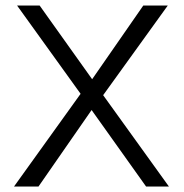

<svg xmlns="http://www.w3.org/2000/svg" viewBox="-20 -678 670 698"><path d="M273 -337 42 -658H124L315 -390L501 -658H590L355 -332L594 0H511L313 -278L120 0H31Z"/></svg>

Font: Ysabeau SC
Style: Regular
Weight: 400
Designer: Christian Thalmann (Catharsis Fonts)
Version: Version 0.003